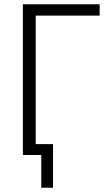

<svg xmlns="http://www.w3.org/2000/svg" viewBox="-20 -725 510 898"><path d="M173 153V0H89V-51H228V153ZM87 0V-705H446V-652H147V0Z"/></svg>

Font: Nunito Sans 10pt Condensed Light
Style: Regular
Weight: 300
Width: 3
Designer: Vernon Adams
Foundry: Vernon Adams
Version: Version 3.101;gftools[0.9.27]